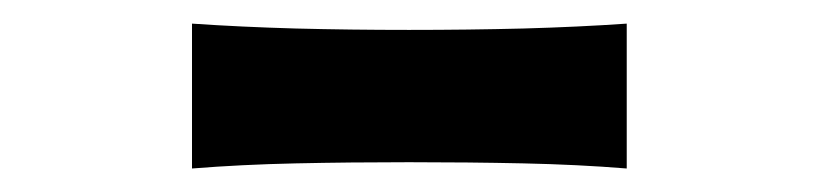

<svg xmlns="http://www.w3.org/2000/svg" viewBox="-20 -804 703 165"><path d="M145 -659.2V-783.7Q187.5 -780.8 234.1 -779.5Q280.8 -778.3 331.5 -778.3Q382.8 -778.3 429.7 -779.5Q476.6 -780.8 518.6 -783.7V-659.2Q476.6 -662.6 429.7 -663.6Q382.8 -664.6 331.5 -664.6Q280.8 -664.6 234.1 -663.6Q187.5 -662.6 145 -659.2Z"/></svg>

Font: Pinar-FD Bold
Style: Regular
Weight: 700
Designer: Amin Abedi
Version: Version 3.000